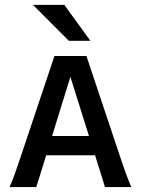

<svg xmlns="http://www.w3.org/2000/svg" viewBox="-20 -763 583 783"><path d="M19 0Q28.8 -22 39.1 -50Q49.3 -78.1 66.4 -129.9L202.1 -534.7H332.5L467.8 -129.9Q484.9 -78.6 495.4 -50.3Q505.9 -22 515.6 0H408.2L367.7 -129.9H168.5L127.9 0ZM192.4 -208.5H342.8L267.1 -449.7ZM260.7 -596.7 114.3 -743.2H242.2L348.6 -596.7Z"/></svg>

Font: Harmattan
Style: Bold
Weight: 700
Designer: George W. Nuss III and SIL International
Foundry: SIL International
Version: Version 4.000